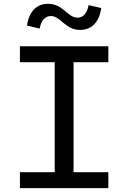

<svg xmlns="http://www.w3.org/2000/svg" viewBox="-20 -968 660 988"><path d="M82.5 0H537.5V-82H358.5V-648H537.5V-730H82.5V-648H261.5V-82H82.5ZM227 -948.5C168 -948.5 129 -908 119 -836.5L184 -821C192 -863 212.5 -885.5 241.5 -885.5C292.5 -885.5 314.5 -814 392.5 -814C451.5 -814 491 -854.5 501 -926.5L436 -941.5C428 -899.5 408 -877 379 -877C327.5 -877 305 -948.5 227 -948.5Z"/></svg>

Font: Monaspace Neon
Style: Regular
Weight: 400
Designer: Riley Cran & the Lettermatic Team
Foundry: Lettermatic
Version: Version 1.200 (Monaspace Neon)